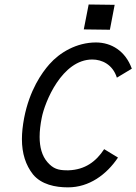

<svg xmlns="http://www.w3.org/2000/svg" viewBox="-20 -825 602 847"><path d="M371.1 -805.2 349.6 -695.3 464.8 -693.8 485.8 -803.7ZM387.2 -562.5C429.2 -562.5 477.1 -541 495.6 -482.4L561.5 -522C533.7 -599.6 471.7 -637.7 403.3 -637.7C317.9 -637.7 243.2 -593.3 197.8 -541.5C165 -504.4 110.4 -428.2 86.4 -304.2C80.1 -270.5 76.7 -239.7 76.7 -211.4C76.7 -147.9 93.3 -96.7 125.5 -55.7C162.6 -10.7 224.6 1.5 278.8 1.5H280.3C373 1.5 449.7 -54.2 500.5 -129.9L439.5 -167C403.8 -112.3 355 -76.2 282.7 -73.7H275.9C235.8 -73.7 214.4 -81.1 189.5 -109.4C165 -137.2 154.8 -176.3 154.8 -221.2C154.8 -247.6 158.2 -275.9 164.1 -305.2C177.2 -374 252.9 -562.5 387.2 -562.5Z"/></svg>

Font: Fantasque Sans Mono
Style: RegItalic
Weight: 400
Italic angle: -11°
Monospace: yes
Designer: Jany Belluz
Version: Version 1.6.3